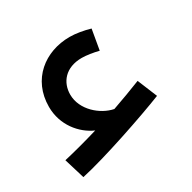

<svg xmlns="http://www.w3.org/2000/svg" viewBox="-103 -457 617 618"><g transform="rotate(-30 205.5 -148.5)"><path d="M40 58C128 39 298 -19 376 -50L346 -123C311 -109 273 -95 236 -82C189 -91 136 -136 136 -193C136 -238 166 -277 227 -277C244 -277 269 -273 289 -268L302 -343C278 -350 250 -355 227 -355C135 -355 57 -295 57 -193C57 -125 100 -74 148 -53C98 -38 52 -26 17 -18Z"/></g></svg>

Font: Noto Sans Arabic
Style: Regular
Weight: 400
Designer: Monotype Design Team, Nadine Chahine, Nizar Qandah and Khaled Hosny
Foundry: Monotype Imaging Inc.
Version: Version 2.012